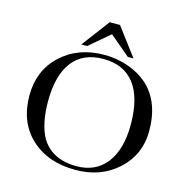

<svg xmlns="http://www.w3.org/2000/svg" viewBox="-118 -925 1005 1045"><g transform="rotate(15 384.5 -402.5)"><path d="M287 -658H254L372 -815H430L548 -658H516L401 -755ZM53 -317Q53 -458 147 -546Q243 -636 392 -636Q425 -636 459 -630.5Q493 -625 524.5 -614Q556 -603 583.5 -587.5Q611 -572 634 -552Q733 -464 733 -298Q733 -165 637 -77Q542 10 398 10Q243 10 147 -79Q53 -168 53 -317ZM159 -313Q159 -188 200 -112Q218 -80 250 -55Q308 -11 399 -11Q507 -11 567 -88.5Q627 -166 627 -306Q627 -457 567 -535Q507 -613 392 -613Q277 -613 218 -536Q159 -459 159 -313Z"/></g></svg>

Font: New Athena Unicode
Style: Regular
Weight: 400
Designer: J. Rusten 1997; rev. by R. Hancock 2001, 2002, rev. by D. Mastronarde 2002-2021
Foundry: GreekKeys New Athena Unicode
Version: Version 5.008